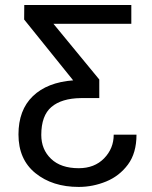

<svg xmlns="http://www.w3.org/2000/svg" viewBox="-20 -548 604 761"><path d="M191.9 -453.6 373.5 -232.9V-159.2H300.3Q224.1 -158.2 183.8 -124Q143.6 -89.8 143.6 -13.2Q143.6 44.4 182.4 81.5Q221.2 118.7 292 118.7Q354.5 118.7 392.6 79.6Q430.7 40.5 430.7 -14.2H521Q521 58.6 487.1 104.2Q453.1 149.9 400.6 171.4Q348.1 192.9 292 192.9Q188 192.9 120.6 138.4Q53.2 84 53.2 -15.1Q53.2 -111.8 110.1 -166.7Q167 -221.7 270 -229.5L75.7 -470.7L76.2 -528.3H500.5V-453.6Z"/></svg>

Font: LXGW WenKai Screen R
Style: Regular
Weight: 400
Designer: Fontworks Inc.
Version: Version 1.235;May 31, 2022